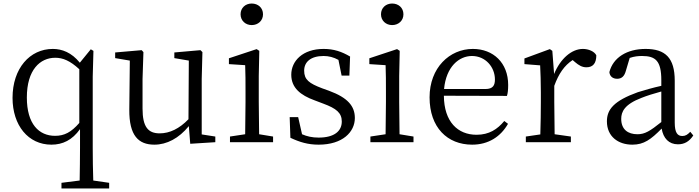

<svg xmlns="http://www.w3.org/2000/svg" viewBox="-20 -805 3956 1087"><path d="M429 -109C383 -56 344 -36 292 -36C201 -36 132 -102 132 -253C132 -410 207 -478 293 -478C336 -478 377 -461 429 -413ZM508 217C506 156 505 93 505 32V-371L509 -517L494 -526L432 -450C385 -508 331 -528 279 -528C149 -528 51 -418 51 -251C51 -95 140 14 271 14C335 14 389 -12 433 -74V32C433 93 432 155 431 217L328 230V262H598V230Z M1122 -44V-358L1126 -510L1115 -521L967 -508V-476L1049 -462L1047 -130C996 -77 941 -50 884 -50C819 -50 787 -86 787 -190V-358L792 -510L782 -521L632 -508V-476L715 -462L712 -184C711 -37 764 14 854 14C924 14 993 -22 1049 -91L1057 9L1199 0V-32Z M1405 -663C1441 -663 1469 -688 1469 -724C1469 -761 1441 -785 1405 -785C1370 -785 1342 -761 1342 -724C1342 -688 1370 -663 1405 -663ZM1447 -45C1446 -100 1445 -177 1445 -228V-375L1448 -517L1433 -527L1276 -475V-442L1368 -436C1370 -386 1370 -346 1370 -284V-228C1370 -177 1369 -100 1368 -45L1282 -32V0H1526V-32Z M1804 -305C1730 -333 1702 -354 1702 -405C1702 -454 1739 -488 1812 -488C1841 -488 1869 -481 1896 -466L1914 -377H1958L1962 -485C1914 -513 1870 -528 1812 -528C1694 -528 1629 -460 1629 -382C1629 -308 1681 -266 1761 -237L1811 -218C1884 -191 1915 -166 1915 -117C1915 -63 1873 -26 1784 -26C1747 -26 1717 -33 1690 -45L1668 -142H1620L1624 -25C1677 0 1724 14 1784 14C1920 14 1989 -58 1989 -137C1989 -204 1949 -252 1843 -291Z M2200 -663C2236 -663 2264 -688 2264 -724C2264 -761 2236 -785 2200 -785C2165 -785 2137 -761 2137 -724C2137 -688 2165 -663 2200 -663ZM2242 -45C2241 -100 2240 -177 2240 -228V-375L2243 -517L2228 -527L2071 -475V-442L2163 -436C2165 -386 2165 -346 2165 -284V-228C2165 -177 2164 -100 2163 -45L2077 -32V0H2321V-32Z M2494 -301C2506 -428 2579 -488 2652 -488C2729 -488 2782 -425 2782 -355C2782 -323 2772 -301 2728 -301ZM2850 -262C2855 -277 2857 -298 2857 -324C2857 -449 2773 -528 2657 -528C2525 -528 2412 -421 2412 -254C2412 -83 2513 14 2653 14C2746 14 2815 -32 2856 -104L2835 -120C2796 -73 2749 -42 2678 -42C2572 -42 2494 -115 2493 -263Z M3107 -517 3093 -527 2949 -474V-442L3038 -435C3040 -388 3042 -347 3042 -283V-228C3042 -177 3041 -100 3039 -44L2957 -32V0H3212V-32L3120 -45C3119 -101 3118 -177 3118 -228V-319C3143 -388 3175 -434 3222 -465L3236 -453C3256 -436 3275 -424 3300 -424C3339 -424 3356 -449 3356 -492C3345 -514 3312 -528 3280 -528C3217 -528 3153 -474 3117 -386Z M3724 -114C3660 -63 3631 -45 3589 -45C3535 -45 3497 -72 3497 -132C3497 -172 3515 -214 3612 -251C3639 -262 3683 -276 3724 -287ZM3888 -59C3873 -43 3861 -35 3843 -35C3816 -35 3800 -53 3800 -111V-348C3800 -478 3746 -528 3635 -528C3529 -528 3451 -479 3430 -397C3432 -373 3449 -359 3474 -359C3500 -359 3515 -374 3523 -403L3545 -477C3571 -486 3594 -488 3615 -488C3691 -488 3724 -461 3724 -351V-319C3678 -309 3630 -295 3591 -283C3455 -234 3416 -185 3416 -118C3416 -32 3480 14 3560 14C3625 14 3665 -15 3726 -77C3735 -22 3767 12 3818 12C3853 12 3881 -2 3905 -38Z"/></svg>

Font: Source Han Serif
Style: Regular
Weight: 400
Designer: Ryoko NISHIZUKA 西塚涼子 (kana & ideographs); Frank Grießhammer (Latin, Greek & Cyrillic); Wenlong ZHANG 张文龙 (bopomofo); San
Foundry: Adobe Systems Incorporated
Version: Version 1.001;PS 1.001;hotconv 16.6.54;makeotf.lib2.5.65590